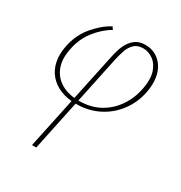

<svg xmlns="http://www.w3.org/2000/svg" viewBox="-166 -531 884 939"><g transform="rotate(30 276.0 -62.0)"><path d="M149 289 269 -278Q273 -297 280 -320.5Q287 -344 300 -365Q313 -386 333.5 -399.5Q354 -413 386 -413Q417 -413 442.5 -399.5Q468 -386 485.5 -360.5Q503 -335 508.5 -299.5Q514 -264 506 -219Q494 -154 456 -102.5Q418 -51 361 -22Q304 7 235 7Q185 7 146.5 -8.5Q108 -24 83 -53Q58 -82 49.5 -122.5Q41 -163 51 -212Q65 -282 107.5 -333Q150 -384 200 -411L210 -396Q166 -372 127 -323Q88 -274 76 -208Q64 -150 80.5 -106Q97 -62 138 -37.5Q179 -13 239 -13Q306 -13 356 -41Q406 -69 438 -116.5Q470 -164 481 -223Q492 -282 479 -319.5Q466 -357 439.5 -375Q413 -393 384 -393Q352 -393 333.5 -374.5Q315 -356 306.5 -329.5Q298 -303 292 -277L173 289Z"/></g></svg>

Font: Ysabeau Office Thin
Style: Italic
Weight: 250
Italic angle: -12°
Designer: Christian Thalmann (Catharsis Fonts)
Version: Version 2.001;gftools[0.9.30]; featfreeze: tnum,lnum,ss02